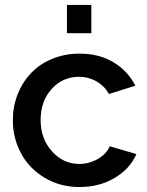

<svg xmlns="http://www.w3.org/2000/svg" viewBox="-20 -750 599 780"><path d="M252 -615.2V-730H351.1V-615.2ZM303.2 9.8Q224.1 9.8 161.4 -27.8Q98.6 -65.4 65.4 -127.2Q32.2 -189 32.2 -262.2Q32.2 -317.4 51.5 -366.5Q70.8 -415.5 105.5 -452.4Q140.1 -489.3 191.4 -510.7Q242.7 -532.2 303.2 -532.2Q382.3 -532.2 440.9 -497.1Q499.5 -461.9 529.8 -401.9L422.9 -368.2Q404.3 -400.9 372.1 -419.4Q339.8 -438 300.8 -438Q234.4 -438 189.7 -388.4Q145 -338.9 145 -262.2Q145 -187 190.9 -135.5Q236.8 -84 301.8 -84Q342.3 -84 377.9 -104.7Q413.6 -125.5 425.8 -155.8L534.2 -124Q507.8 -64 445.8 -27.1Q383.8 9.8 303.2 9.8Z"/></svg>

Font: Rawline SemiBold
Style: Regular
Weight: 600
Designer: Matt McInerney, Pablo Impallari, Rodrigo Fuenzalida
Foundry: Matt McInerney, Pablo Impallari, Rodrigo Fuenzalida
Version: Version 4.020;PS 004.020;hotconv 1.0.88;makeotf.lib2.5.64775